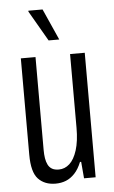

<svg xmlns="http://www.w3.org/2000/svg" viewBox="-53 -759 478 808"><g transform="rotate(-5 186.0 -355.5)"><path d="M149 12Q103 12 76 -16.5Q49 -45 49 -119V-526H111V-133Q111 -114 113.5 -98.5Q116 -83 122 -71Q128 -59 139 -52.5Q150 -46 168 -46Q193 -46 213 -64Q233 -82 245 -120Q257 -158 257 -214V-526H319V0H270L264 -70H259Q247 -40 230 -22Q213 -4 193 4Q173 12 149 12ZM217 -591H172L98 -719V-723H158Z"/></g></svg>

Font: Archivo ExtraCondensed Light
Style: Regular
Weight: 300
Width: 2
Designer: Hector Gatti
Foundry: Omnibus-Type
Version: Version 2.001